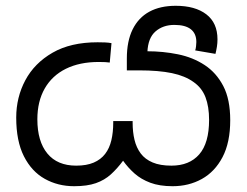

<svg xmlns="http://www.w3.org/2000/svg" viewBox="-20 -632 852 663"><path d="M576 11Q531 11 499 -1Q467 -13 444.5 -33Q422 -53 405 -77Q385 -50 363 -30Q341 -10 311 0.5Q281 11 236 11Q180 11 134.5 -14.5Q89 -40 62.5 -92.5Q36 -145 36 -226Q36 -296 67.5 -355Q99 -414 161.5 -450Q224 -486 317 -486Q330 -486 342.5 -485.5Q355 -485 365 -483L359 -416Q352 -417 343.5 -417.5Q335 -418 321 -418Q255 -418 207.5 -394.5Q160 -371 134.5 -326.5Q109 -282 109 -220Q109 -144 143.5 -102Q178 -60 243 -60Q279 -60 303.5 -70.5Q328 -81 343 -100.5Q358 -120 364.5 -147.5Q371 -175 371 -208V-214H438V-208Q438 -176 444.5 -149Q451 -122 466 -102Q481 -82 507 -71Q533 -60 572 -60Q634 -60 668 -99Q702 -138 702 -218Q702 -264 689.5 -296.5Q677 -329 648 -349Q619 -370 573.5 -379.5Q528 -389 460 -389H418V-430Q418 -490 438 -530.5Q458 -571 495.5 -591.5Q533 -612 587 -612Q654 -612 692.5 -582.5Q731 -553 731 -496Q731 -483 729 -470.5Q727 -458 724 -446L654 -458Q656 -463 657 -472.5Q658 -482 658 -487Q658 -516 639 -531Q620 -546 582 -546Q543 -546 517 -523.5Q491 -501 489 -452L473 -455H488Q543 -455 594.5 -444.5Q646 -434 686.5 -407.5Q727 -381 751 -335Q775 -289 775 -217Q775 -140 748.5 -89.5Q722 -39 677 -14Q632 11 576 11Z"/></svg>

Font: usinhala15
Style: Book
Weight: 400
Designer: Jelle Bosma - Monotype Design Team
Foundry: Monotype Imaging Inc.
Version: Version 2.003